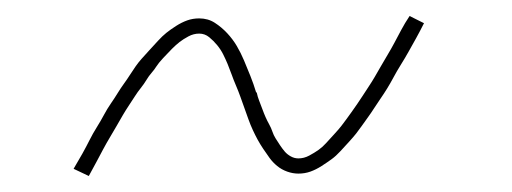

<svg xmlns="http://www.w3.org/2000/svg" viewBox="-20 -408 640 240"><path d="M91 -188 72 -197Q78 -207 83 -216Q88 -225 92 -233Q96 -241 101 -249Q106 -257 110 -264.5Q114 -272 118.5 -278.5Q123 -285 127 -291.5Q131 -298 135 -303.5Q139 -309 142.5 -314.5Q146 -320 149.5 -325Q153 -330 157 -334.5Q161 -339 166.5 -345Q172 -351 177.5 -357Q183 -363 188 -367Q193 -371 200 -375.5Q207 -380 214 -382.5Q221 -385 229 -385Q240 -385 248.5 -379.5Q257 -374 264 -366.5Q271 -359 276 -350.5Q281 -342 285 -332.5Q289 -323 293 -313Q297 -303 300 -293L301 -292Q302 -287 304 -282Q306 -277 308 -271.5Q310 -266 312 -261.5Q314 -257 316.5 -252.5Q319 -248 320.5 -243.5Q322 -239 324.5 -235Q327 -231 330 -226.5Q333 -222 336 -218.5Q339 -215 343.5 -212.5Q348 -210 353 -210Q360 -210 366.5 -213.5Q373 -217 378 -220.5Q383 -224 387.5 -229Q392 -234 398 -240.5Q404 -247 407 -251Q410 -255 413 -259Q416 -263 419.5 -268Q423 -273 426.5 -278Q430 -283 433.5 -288.5Q437 -294 441 -300Q445 -306 448.5 -312Q452 -318 456 -325Q460 -332 464.5 -339.5Q469 -347 473 -354.5Q477 -362 481.5 -370.5Q486 -379 492 -388L510 -379Q505 -369 500 -360Q495 -351 490.5 -343Q486 -335 481 -327Q476 -319 472 -311.5Q468 -304 464 -297.5Q460 -291 455.5 -284.5Q451 -278 447.5 -272.5Q444 -267 440 -261.5Q436 -256 432.5 -251Q429 -246 425.5 -241.5Q422 -237 416.5 -231Q411 -225 405.5 -219Q400 -213 394.5 -209Q389 -205 382 -200.5Q375 -196 368 -193.5Q361 -191 353 -191Q346 -191 339 -193.5Q332 -196 326.5 -200.5Q321 -205 317 -210.5Q313 -216 309 -222Q305 -228 302 -233.5Q299 -239 296 -245.5Q293 -252 290.5 -259Q288 -266 285.5 -273Q283 -280 280.5 -287Q278 -294 275 -301Q272 -308 269.5 -315Q267 -322 264.5 -328Q262 -334 259 -340Q256 -346 251.5 -351.5Q247 -357 241.5 -361.5Q236 -366 229 -366Q222 -366 215.5 -362.5Q209 -359 204.5 -355.5Q200 -352 195 -347Q190 -342 184 -335.5Q178 -329 175.5 -325Q173 -321 169.5 -317Q166 -313 163 -308Q160 -303 156 -298Q152 -293 148.5 -287.5Q145 -282 141 -276Q137 -270 133.5 -264Q130 -258 126 -251Q122 -244 117.5 -236.5Q113 -229 109 -221.5Q105 -214 100.5 -205.5Q96 -197 91 -188Z"/></svg>

Font: Iosevka Etoile Thin
Style: Italic
Weight: 100
Italic angle: -9°
Designer: Belleve Invis
Foundry: Belleve Invis
Version: Version 22.1.2; ttfautohint (v1.8.4)